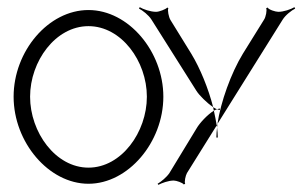

<svg xmlns="http://www.w3.org/2000/svg" viewBox="-20 -504 844 536"><path d="M368 -480C378 -475 395 -462 403 -449L528 -251C536 -238 557 -217 575 -205C562 -256 539 -313 514 -354L456 -448C451 -456 447 -476 450 -481L447 -483C443 -478 424 -471 416 -471C400 -471 380 -478 370 -484ZM64 -234C64 -333 135 -431 227 -431C319 -431 390 -333 390 -234C390 -135 319 -36 227 -36C135 -36 64 -135 64 -234ZM18 -234C18 -107 116 9 227 9C338 9 436 -107 436 -234C436 -360 339 -476 227 -476C115 -476 18 -361 18 -234ZM575 -205C576 -201 576 -198 577 -195C580 -197 583 -198 586 -199C583 -200 579 -202 575 -205ZM586 -199C589 -198 592 -197 594 -197V-201C592 -201 589 -200 586 -199ZM585 -154C585 -152 586 -150 586 -148C586 -151 587 -155 587 -158ZM587 -158 769 -449C777 -462 794 -475 804 -480L802 -484C792 -478 772 -471 757 -471C749 -471 730 -477 727 -483L723 -481C726 -476 722 -456 717 -449L658 -354C625 -300 596 -219 587 -158ZM584 -120H588C588 -129 587 -138 586 -148C585 -138 584 -129 584 -120ZM420 9 422 12C432 7 450 0 465 0C472 0 490 6 493 11L497 9C494 4 498 -14 502 -21L585 -154C583 -167 580 -181 577 -195C559 -184 537 -160 529 -146L453 -21C445 -9 430 3 420 9Z"/></svg>

Font: Armata Saber
Style: Rg
Weight: 400
Designer: Jasper
Foundry: Cannot Into Space Fonts
Version: Version 0.970